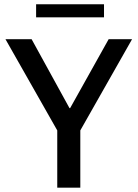

<svg xmlns="http://www.w3.org/2000/svg" viewBox="-20 -867 637 887"><path d="M244.5 0V-264.5L5.2 -686H126L301 -367.5H304L482 -686H590.2L351 -264.5V0ZM146.8 -786.8V-847.2H460.5V-786.8Z"/></svg>

Font: Chivo Medium
Style: Regular
Weight: 500
Designer: Hector Gatti
Foundry: Omnibus-Type
Version: Version 2.002